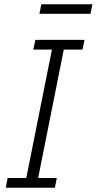

<svg xmlns="http://www.w3.org/2000/svg" viewBox="-20 -886 456 906"><path d="M7 0 16 -46H104L225 -652H137L147 -698H379L369 -652H281L160 -46H248L239 0ZM175 -866H416L407 -821H166Z"/></svg>

Font: IBM Plex Sans Cond Light
Style: Italic
Weight: 300
Width: 3
Italic angle: -11°
Designer: Mike Abbink, Paul van der Laan, Pieter van Rosmalen
Foundry: Bold Monday
Version: Version 1.3